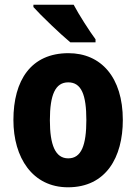

<svg xmlns="http://www.w3.org/2000/svg" viewBox="-20 -786 580 816"><path d="M293 -766H122V-756C153 -721 240 -638 279 -606H386V-619C362 -651 315 -724 293 -766ZM502 -276C502 -458 409 -560 271 -560C112 -560 37 -445 37 -276C37 -116 118 10 269 10C431 10 502 -118 502 -276ZM192 -275C192 -383 215 -436 270 -436C326 -436 347 -383 347 -276C347 -169 326 -113 270 -113C215 -113 192 -170 192 -275Z"/></svg>

Font: Noto Sans Thai Looped Condensed ExtraBold
Style: Regular
Weight: 800
Width: 3
Designer: Sasikarn Vongin, Ben Mitchell
Foundry: The Fontpad Ltd
Version: Version 1.001